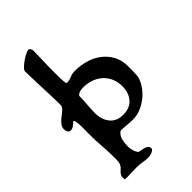

<svg xmlns="http://www.w3.org/2000/svg" viewBox="-267 -772 1069 1069"><g transform="rotate(-45 267.5 -237.5)"><path d="M85 -614Q85 -622 97.5 -634.5Q110 -647 126.5 -658.5Q143 -670 159 -678Q175 -686 182 -686Q191 -686 195.5 -677.5Q200 -669 200 -661Q200 -648 198.5 -611Q197 -574 196.5 -532.5Q196 -491 196.5 -454Q197 -417 202 -404H206Q226 -404 244 -412Q262 -420 282 -420Q325 -420 366 -408.5Q407 -397 439 -373Q471 -349 491 -313Q511 -277 511 -229Q511 -224 511 -211Q511 -198 510.5 -184.5Q510 -171 509.5 -159Q509 -147 508 -144Q499 -115 480.5 -89Q462 -63 436.5 -43Q411 -23 381.5 -11Q352 1 322 1Q299 1 275 -1.5Q251 -4 228 -4Q206 11 200 37Q194 63 194 88Q194 104 199.5 122Q205 140 216 151Q224 153 235 154.5Q246 156 256 159.5Q266 163 273 169Q280 175 280 187Q280 193 274 197.5Q268 202 260.5 205Q253 208 244.5 209.5Q236 211 232 211Q211 211 190 207Q169 203 147 203Q123 203 99.5 204.5Q76 206 52 204V178Q59 163 67.5 156Q76 149 82.5 142Q89 135 93.5 123Q98 111 98 86Q98 34 94 -17Q90 -68 90 -119Q90 -125 90.5 -142.5Q91 -160 90.5 -178.5Q90 -197 87.5 -212Q85 -227 80 -228Q69 -220 58 -210.5Q47 -201 32 -201Q21 -201 15.5 -211.5Q10 -222 10 -231Q10 -249 20 -262Q30 -275 43.5 -286Q57 -297 70.5 -307.5Q84 -318 92 -332L93 -349Q93 -358 92.5 -378.5Q92 -399 91 -425.5Q90 -452 89 -481Q88 -510 87 -536.5Q86 -563 85.5 -584Q85 -605 85 -614ZM202 -304Q202 -271 199 -237.5Q196 -204 196 -172Q196 -123 223 -89.5Q250 -56 301 -56Q354 -56 382 -88.5Q410 -121 410 -172Q410 -207 397.5 -235Q385 -263 363 -282.5Q341 -302 312 -312Q283 -322 250 -322Q236 -322 223.5 -318.5Q211 -315 202 -304Z"/></g></svg>

Font: CAT Altenglisch
Style: Regular
Weight: 400
Designer: Peter Wiegel
Foundry: Peter Wiegel, CAT Fonts
Version: Version 1.000